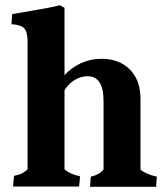

<svg xmlns="http://www.w3.org/2000/svg" viewBox="-20 -718 640 738"><path d="M86 -67V-559Q86 -596 72.5 -609.5Q59 -623 24 -625L27 -664Q42 -667 81 -673Q188 -691 210 -698L228 -688V-429Q254 -458 291 -475Q328 -492 370 -492Q438 -492 479 -451Q520 -410 520 -338V-66Q529 -58 546 -50.5Q563 -43 583 -39L580 0H326L329 -39Q359 -45 378 -66V-329Q378 -378 362.5 -401.5Q347 -425 316 -425Q291 -425 267 -410.5Q243 -396 228 -371V-67Q248 -49 288 -40L284 -1H30L34 -42Q53 -46 63.5 -51Q74 -56 86 -67Z"/></svg>

Font: Caladea
Style: Bold
Weight: 700
Designer: Carolina Giovagnoli and Andres Torresi
Foundry: Carolina Giovagnoli & Andres Torresi
Version: Version 1.001